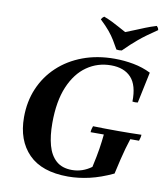

<svg xmlns="http://www.w3.org/2000/svg" viewBox="-101 -1031 973 1129"><g transform="rotate(10 385.5 -466.5)"><path d="M382 15Q225 15 146 -65.5Q67 -146 67 -284Q67 -378 100.5 -456.5Q134 -535 196 -593Q258 -651 343.5 -683Q429 -715 533 -715Q590 -715 646 -704.5Q702 -694 750 -670L711 -485Q695 -482 679 -485Q681 -583 639 -628Q597 -673 519 -673Q439 -673 375 -628.5Q311 -584 274 -496.5Q237 -409 237 -279Q237 -203 252.5 -146.5Q268 -90 303.5 -58.5Q339 -27 398 -27Q430 -27 459 -37Q488 -47 514 -66Q529 -133 536 -178Q543 -223 547 -265H468Q468 -273 470.5 -284Q473 -295 476 -302Q511 -301 548.5 -300.5Q586 -300 628 -300Q663 -300 697 -300.5Q731 -301 765 -302Q765 -294 762.5 -283.5Q760 -273 757 -265H705Q695 -235 686.5 -204.5Q678 -174 669 -137Q660 -100 649 -50Q575 -15 509 0Q443 15 382 15ZM743 -948Q748 -943 751 -938Q754 -933 755 -925Q721 -902 695.5 -883.5Q670 -865 649 -847.5Q628 -830 608 -811.5Q588 -793 565 -770Q548 -767 533 -770Q518 -797 503.5 -821Q489 -845 468 -870.5Q447 -896 412 -929Q418 -941 429 -948Q458 -937 479 -926.5Q500 -916 520 -905Q540 -894 566 -880Q597 -892 623.5 -903Q650 -914 678.5 -925.5Q707 -937 743 -948Z"/></g></svg>

Font: Poltawski Nowy
Style: Bold Italic
Weight: 700
Italic angle: -12°
Designer: Adam Pótawski, Mateusz Machalski, Borys Kosmynka, Ania Wieluska
Foundry: Capitalics.wtf
Version: Version 1.001;gftools[0.9.25]